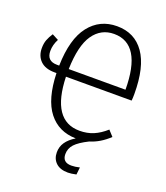

<svg xmlns="http://www.w3.org/2000/svg" viewBox="-162 -807 983 1135"><g transform="rotate(20 329.5 -239.5)"><path d="M608 -312H195Q203 -39 379 -39Q427 -39 466 -55.5Q505 -72 543 -106L575 -71Q519 -18 455 1Q397 30 372.5 56.5Q348 83 348 119Q348 171 404 171Q428 171 456 164L451 210Q420 217 399 217Q350 217 323.5 192Q297 167 297 126Q297 91 316 63Q335 35 374 11Q265 9 202.5 -71Q140 -151 135 -313H123Q64 -313 33.5 -343Q3 -373 3 -422Q3 -452 11.5 -474.5Q20 -497 36 -521L76 -500Q56 -462 56 -424Q56 -360 121 -360H135Q139 -529 204.5 -612.5Q270 -696 378 -696Q489 -696 549.5 -610Q610 -524 610 -354Q610 -327 608 -312ZM552 -360Q551 -647 377 -647Q295 -647 247 -578Q199 -509 195 -360Z"/></g></svg>

Font: Fira Sans Condensed Light
Style: Regular
Weight: 300
Width: 3
Designer: bBox Type GmbH & Carrois Corporate GbR & Edenspiekermann AG
Foundry: bBox Type GmbH & Carrois Corporate GbR & Edenspiekermann AG
Version: Version 4.301